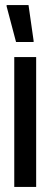

<svg xmlns="http://www.w3.org/2000/svg" viewBox="-20 -734 198 754"><path d="M36 0V-510H122V0ZM43 -569 6 -709V-714H92L112 -574V-569Z"/></svg>

Font: Saira Ultra Condensed SemiBold
Style: Regular
Weight: 600
Width: 1
Designer: Hector Gatti with collaboration of the Omnibus-Type team
Foundry: Omnibus-Type
Version: Version 1.001; ttfautohint (v1.8)